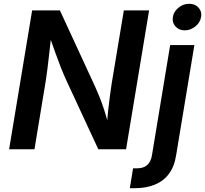

<svg xmlns="http://www.w3.org/2000/svg" viewBox="-20 -782 1075 1006"><path d="M27.8 0 148.4 -727.5H293.9L479 -326.7Q489.3 -304.2 501.7 -273.2Q514.2 -242.2 527.1 -202.4Q540 -162.6 551.3 -113.8H538.6Q541.5 -154.8 546.1 -197.8Q550.8 -240.7 555.9 -279.5Q561 -318.4 565.4 -345.7L628.9 -727.5H761.2L640.6 0H495.1L327.6 -360.8Q312.5 -394 299.3 -427.2Q286.1 -460.4 270.8 -503.4Q255.4 -546.4 233.9 -607.9H250Q243.7 -551.8 238.3 -504.4Q232.9 -457 228.5 -420.7Q224.1 -384.3 220.2 -361.3L160.6 0ZM871.6 -545.9H998.5L902.8 31.7Q893.6 90.8 865 128.9Q836.4 167 791 185.5Q745.6 204.1 685.5 204.1H660.2L677.2 100.1H695.3Q732.4 100.1 751.7 82.5Q771 64.9 776.4 30.3ZM947.8 -623Q917.5 -623 899.2 -643.6Q880.9 -664.1 885.7 -692.9Q890.1 -721.7 915.5 -741.9Q940.9 -762.2 971.2 -762.2Q1002 -762.2 1020.3 -741.9Q1038.6 -721.7 1033.7 -692.9Q1028.8 -664.1 1003.7 -643.6Q978.5 -623 947.8 -623Z"/></svg>

Font: Inter SemiBold
Style: Italic
Weight: 600
Italic angle: -9.3988°
Designer: Rasmus Andersson
Foundry: rsms
Version: Version 4.001;git-66647c0bb